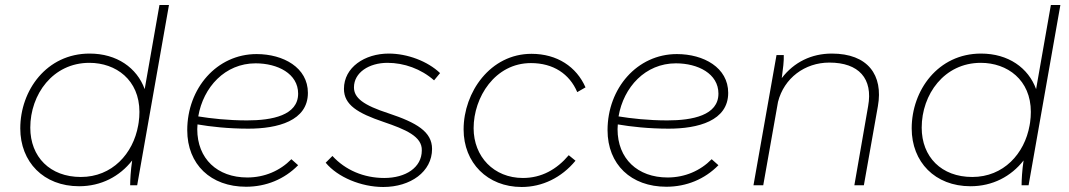

<svg xmlns="http://www.w3.org/2000/svg" viewBox="-20 -740 4269 767"><path d="M500 0H528L655 -720H617L558 -384C527 -469 447 -526 338 -526C166 -526 61 -379 61 -227C61 -93 154 4 296 4C384 4 458 -35 508 -99C502 -60 500 -20 500 0ZM337 -489C443 -489 537 -421 537 -293C537 -279 536 -265 534 -251L532 -239C512 -126 428 -33 303 -33C180 -33 101 -113 101 -230C101 -363 191 -489 337 -489Z M963 6C1043 6 1116 -24 1171 -80L1144 -104C1099 -58 1037 -31 968 -31C848 -31 768 -106 768 -224L769 -243C821 -234 892 -226 972 -226C1089 -226 1210 -257 1210 -369C1210 -470 1112 -524 1005 -524C846 -524 728 -387 728 -220C728 -83 822 6 963 6ZM772 -275C792 -392 879 -487 1001 -487C1089 -487 1171 -446 1171 -366C1171 -279 1067 -259 967 -259C890 -259 821 -267 772 -275Z M1511 7C1620 7 1706 -54 1706 -145C1706 -214 1644 -250 1533 -287C1431 -320 1394 -349 1394 -391C1394 -450 1454 -489 1528 -489C1594 -489 1662 -465 1714 -419L1738 -448C1689 -495 1608 -526 1533 -526C1437 -526 1354 -471 1354 -385C1354 -321 1409 -288 1512 -253C1600 -223 1667 -195 1665 -139C1665 -71 1601 -29 1515 -29C1433 -29 1359 -61 1308 -117L1281 -90C1329 -32 1423 7 1511 7Z M2064 7C2146 7 2223 -30 2279 -98L2252 -120C2204 -63 2143 -29 2069 -29C1953 -29 1872 -114 1872 -228C1872 -351 1957 -488 2101 -488C2190 -488 2255 -445 2286 -372L2319 -391C2283 -473 2206 -525 2103 -525C1939 -525 1832 -372 1832 -223C1832 -90 1927 7 2064 7Z M2642 6C2722 6 2795 -24 2850 -80L2823 -104C2778 -58 2716 -31 2647 -31C2527 -31 2447 -106 2447 -224L2448 -243C2500 -234 2571 -226 2651 -226C2768 -226 2889 -257 2889 -369C2889 -470 2791 -524 2684 -524C2525 -524 2407 -387 2407 -220C2407 -83 2501 6 2642 6ZM2451 -275C2471 -392 2558 -487 2680 -487C2768 -487 2850 -446 2850 -366C2850 -279 2746 -259 2646 -259C2569 -259 2500 -267 2451 -275Z M2990 0H3029L3088 -333C3112 -428 3195 -490 3293 -490C3411 -490 3468 -426 3448 -316L3393 0H3431L3487 -316C3509 -440 3447 -526 3303 -526C3222 -526 3152 -492 3103 -428C3108 -465 3112 -497 3111 -520H3082Z M4061 0H4089L4216 -720H4178L4119 -384C4088 -469 4008 -526 3899 -526C3727 -526 3622 -379 3622 -227C3622 -93 3715 4 3857 4C3945 4 4019 -35 4069 -99C4063 -60 4061 -20 4061 0ZM3898 -489C4004 -489 4098 -421 4098 -293C4098 -279 4097 -265 4095 -251L4093 -239C4073 -126 3989 -33 3864 -33C3741 -33 3662 -113 3662 -230C3662 -363 3752 -489 3898 -489Z"/></svg>

Font: Fixel Display 20240404 ExLight
Style: Italic
Weight: 200
Italic angle: -10°
Designer: AlfaBravo + MacPaw
Foundry: Kyrylo Tkachov, Marchela Mozhyna, Serhii Makarenko, Maria Weinstein, Zakhar Kryvoshyya
Version: Version 1.211;Glyphs 3.2 (3225)